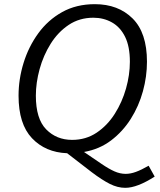

<svg xmlns="http://www.w3.org/2000/svg" viewBox="-20 -727 769 921"><path d="M581 174Q544 174 506.5 155Q469 136 420 99Q371 62 302 8Q198 4 133.5 -64Q69 -132 69 -268Q69 -347 93 -425Q117 -503 163.5 -567Q210 -631 278 -669Q346 -707 435 -707Q547 -707 616 -638.5Q685 -570 685 -431Q685 -360 665.5 -289Q646 -218 607.5 -157Q569 -96 513 -53.5Q457 -11 383 2Q433 36 467.5 59.5Q502 83 529 95Q556 107 583 107Q606 107 632 97.5Q658 88 693 68L722 120Q638 174 581 174ZM326 -56Q392 -56 443.5 -90.5Q495 -125 530.5 -181Q566 -237 584.5 -302.5Q603 -368 603 -431Q603 -504 580 -550.5Q557 -597 517 -619.5Q477 -642 428 -642Q361 -642 309.5 -607.5Q258 -573 223 -517Q188 -461 170 -395.5Q152 -330 152 -268Q152 -157 201.5 -106.5Q251 -56 326 -56Z"/></svg>

Font: Bitter
Style: Italic
Weight: 400
Italic angle: -9°
Designer: Sol Matas, and Bitter project Authors
Foundry: Sol Matas
Version: Version 2.001